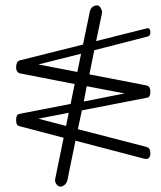

<svg xmlns="http://www.w3.org/2000/svg" viewBox="-20 -695 600 715"><path d="M338 -675C335.3 -675 330.7 -673 324 -669C318 -663 314.7 -656.3 314 -649L289 -529L53 -470C44.3 -466.7 40 -458 40 -444C40 -432.7 44.3 -425.3 53 -422L258 -382L243 -308L53 -271C44.3 -269.7 40 -262 40 -248C40 -234 44.3 -226.3 53 -225L217 -182L186 -31C184 -23.7 185 -17 189 -11C192.3 -5 197 -1.3 203 0C208.3 0.7 214 -1.3 220 -6C225.3 -10 229 -16 231 -24L261 -171L517 -104C519.7 -103.3 522 -103 524 -103C534.7 -103 540 -110.7 540 -126C540 -138 535 -145.3 525 -148L270 -214L285 -284L527 -331C535.7 -331.7 540 -339.3 540 -354C540 -367.3 535 -375 525 -377L313 -418L331 -508L530 -559C536.7 -561 540 -566 540 -574C540 -584.7 536.7 -590 530 -590C528 -590 526.3 -589.7 525 -589L338 -542L359 -642C361 -650 360 -657 356 -663C352.7 -670.3 348.3 -674.3 343 -675ZM282 -495 268 -427 123 -455ZM303 -374 444 -347 292 -317ZM236 -275 226 -226 123 -253Z"/></svg>

Font: naYanakamik
Style: Regular
Weight: 500
Designer: Nagarjuna G.,Vikas B.,Ruchir J.,Tushar G.,Vinay J.
Foundry: gnowledge lab
Version: 1.1